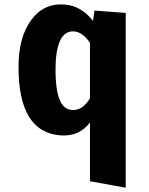

<svg xmlns="http://www.w3.org/2000/svg" viewBox="-20 -616 694 892"><path d="M564 -556V256L398 226V-47Q348 19 263 13Q66 0 66 -305Q66 -443 125 -523Q183 -602 279 -595Q356 -590 412 -519L419 -567ZM398 -159V-417Q364 -467 324 -470Q285 -473 263 -435Q238 -389 238 -293Q238 -189 261 -144Q279 -107 316 -105Q363 -102 398 -159Z"/></svg>

Font: Xiangcui Wave Sans Xiangcui Wave Sans
Style: Regular
Weight: 800
Width: 3
Version: Version 0.920;March 28, 2024;FontCreator 14.0.0.2814 64-bit